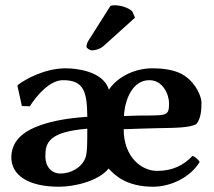

<svg xmlns="http://www.w3.org/2000/svg" viewBox="-20 -698 811 728"><path d="M219 -394C299 -394 310 -349 311 -255C228 -250 160 -236 110 -214C48 -187 23 -147 23 -101C23 -33 88 10 204 10C264 10 354 -12 392 -59C414 -34 460 10 560 10C633 10 705 -30 737 -84C731 -94 721 -103 710 -107C677 -72 635 -50 576 -50C517 -50 449 -102 449 -208C498 -210 540 -211 576 -212C650 -213 698 -214 724 -227C741 -247 744 -278 744 -309C744 -329 726 -379 681 -410C651 -431 607 -439 557 -439C494 -439 427 -409 393 -358C371 -429 268 -439 229 -439C149 -439 76 -397 49 -377L46 -373L63 -296L93 -295C122 -340 170 -394 219 -394ZM311 -210C311 -160 311 -118 304 -100C289 -61 248 -40 208 -40C180 -40 152 -61 152 -106C152 -157 165 -198 311 -210ZM450 -258C453 -321 483 -394 546 -394C599 -394 621 -338 621 -306C621 -261 612 -261 544 -260C520 -260 490 -260 450 -258ZM399 -676 316 -545C310 -536 308 -527 308 -521C308 -515 321 -507 329 -507C339 -507 358 -511 372 -523L492 -631L482 -654C474 -664 445 -678 415 -678C410 -678 402 -677 399 -676Z"/></svg>

Font: Libertinus Sans
Style: Bold
Weight: 700
Designer: Philipp H. Poll, Khaled Hosny
Foundry: Caleb Maclennan
Version: Version 7.050;RELEASE